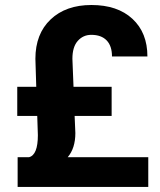

<svg xmlns="http://www.w3.org/2000/svg" viewBox="-20 -740 634 760"><path d="M275.4 -281.2 278.3 -213.4Q278.3 -153.3 248 -117.7H566.9V0H49.8V-117.7H94.7Q129.9 -126.5 129.9 -205.1L127.4 -281.2H48.3V-396.5H123.5L120.1 -507.3Q120.1 -606 180.4 -663.1Q240.7 -720.2 341.8 -720.2Q445.3 -720.2 504.4 -665.3Q563.5 -610.4 563.5 -516.6H423.3Q423.3 -558.1 402.1 -580.1Q380.9 -602.1 341.3 -602.1Q309.1 -602.1 287.8 -578.1Q266.6 -554.2 266.6 -507.3L271 -396.5H421.9V-281.2Z"/></svg>

Font: RobotoInd
Style: Bold
Weight: 700
Designer: Google
Version: Version 2.001150; 2014